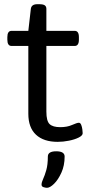

<svg xmlns="http://www.w3.org/2000/svg" viewBox="-20 -670 430 915"><path d="M255 6Q188 6 151.5 -28Q115 -62 115 -128V-451H35Q15 -451 15 -481V-493Q15 -523 35 -523H115L127 -628Q130 -650 158 -650H166Q186 -650 193.5 -644.5Q201 -639 201 -628V-523H336Q356 -523 356 -493V-481Q356 -451 336 -451H201V-138Q201 -93 216.5 -78.5Q232 -64 267 -64Q300 -64 323.5 -74.5Q347 -85 356 -85Q363 -85 367 -75Q371 -65 372.5 -53Q374 -41 374 -35Q374 -24 355 -14.5Q336 -5 308.5 0.5Q281 6 255 6ZM204 225Q197 225 187.5 222Q178 219 178 210Q178 199 185.5 183Q193 167 200.5 141Q208 115 208 76Q208 51 248 51Q288 51 288 76Q288 119 272.5 153Q257 187 237.5 206Q218 225 204 225Z"/></svg>

Font: Asap Expanded
Style: Regular
Weight: 400
Width: 7
Designer: Pablo Cosgaya
Foundry: Omnibus-Type
Version: Version 3.001; ttfautohint (v1.8.4.7-5d5b)